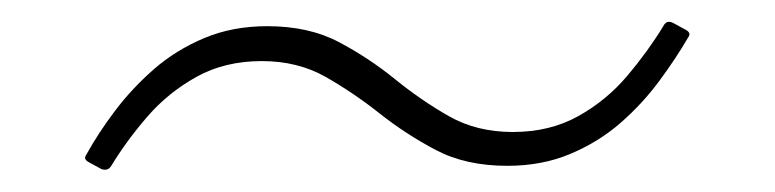

<svg xmlns="http://www.w3.org/2000/svg" viewBox="-20 -364 710 176"><path d="M62 -215Q56 -218 59 -222Q70 -242 85.5 -262.5Q101 -283 121 -300.5Q141 -318 167 -329Q193 -340 225 -340Q263 -340 290.5 -325.5Q318 -311 342 -291.5Q366 -272 391.5 -257.5Q417 -243 450 -243Q484 -243 510 -257.5Q536 -272 555 -294.5Q574 -317 588 -340Q591 -346 597 -343L608 -337Q614 -334 611 -330Q600 -311 584.5 -290Q569 -269 549 -251.5Q529 -234 503 -223Q477 -212 445 -212Q407 -212 379.5 -226.5Q352 -241 328 -260Q304 -279 278.5 -293.5Q253 -308 220 -308Q186 -308 160 -293.5Q134 -279 115 -257Q96 -235 82 -212Q79 -207 73 -209Z"/></svg>

Font: Hahmlet Thin
Style: Regular
Weight: 250
Version: Version 1.002